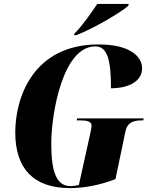

<svg xmlns="http://www.w3.org/2000/svg" viewBox="-20 -951 776 981"><path d="M360 -779 358 -771H369C455 -803 603 -891 635 -921L638 -931H477C447 -886 398 -816 360 -779ZM337 10C410 10 491 -5 570 -36L621 -280C632 -329 666 -336 708 -336H712L714 -346H374L372 -336H386C425 -336 448 -331 448 -308C448 -301 445 -288 441 -268L383 -6C367 -2 352 0 341 0C265 0 242 -80 242 -218C242 -369 300 -714 467 -714C532 -714 547 -636 547 -500C635 -500 706 -534 706 -602C706 -662 644 -724 484 -724C150 -724 58 -454 58 -274C58 -90 151 10 337 10Z"/></svg>

Font: Noto Serif Display Condensed Black
Style: Italic
Weight: 900
Width: 3
Italic angle: -12°
Designer: Monotype Design Team
Foundry: Monotype Imaging Inc.
Version: Version 2.009